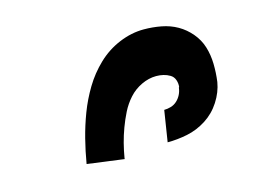

<svg xmlns="http://www.w3.org/2000/svg" viewBox="-53 -864 605 453"><g transform="rotate(-15 250.0 -638.0)"><path d="M113 -508Q118 -538 125.5 -567.5Q133 -597 144 -626Q155 -655 171.5 -682.5Q188 -710 211.5 -732.5Q235 -755 265 -767.5Q295 -780 325 -780Q347 -780 368 -776Q389 -772 406.5 -762Q424 -752 437.5 -736Q451 -720 457 -700.5Q463 -681 463.5 -659Q464 -637 461 -615Q457 -591 442.5 -568.5Q428 -546 406 -532Q384 -518 359.5 -513Q335 -508 311 -508L323 -584Q331 -584 339.5 -586.5Q348 -589 354.5 -595Q361 -601 365 -609Q369 -617 370 -626L371 -627Q372 -636 369 -644.5Q366 -653 358.5 -657.5Q351 -662 342.5 -664Q334 -666 325 -666Q307 -666 289 -657.5Q271 -649 258 -634.5Q245 -620 236.5 -603Q228 -586 221.5 -568.5Q215 -551 210.5 -533.5Q206 -516 203 -498V-496Z"/></g></svg>

Font: Iosevka Term Curly Hv Obl
Style: Regular
Weight: 900
Italic angle: -9°
Designer: Belleve Invis
Foundry: Belleve Invis
Version: Version 32.3.0